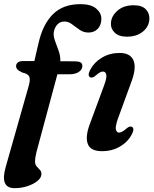

<svg xmlns="http://www.w3.org/2000/svg" viewBox="-29 -736 760 950"><path d="M50.5 -408.5Q50.5 -419.5 59.2 -426.8Q68 -434 85.5 -434H141L161.5 -522Q182.5 -615.5 232.8 -665.5Q283 -715.5 369 -715.5Q421 -715.5 446.8 -693.8Q472.5 -672 472.5 -643Q472.5 -612.5 455 -593.8Q437.5 -575 408.5 -575Q384.5 -575 365 -588.5Q345.5 -602 327.5 -615.8Q309.5 -629.5 290 -629.5Q269.5 -629.5 256.2 -616.2Q243 -603 238 -581.5Q233.5 -561.5 242.2 -536.8Q251 -512 260.8 -485.5Q270.5 -459 269.5 -433L342 -432.5Q359.5 -432.5 369 -427.5Q378.5 -422.5 378.5 -409Q378.5 -392 361 -380.2Q343.5 -368.5 315.5 -368.5H255L151.5 16Q144.5 44 144.5 63.5Q144.5 78 152.2 87Q160 96 168 104.2Q176 112.5 176 125Q176 143 156.8 159Q137.5 175 107 185Q76.5 195 43 195Q-30.5 195 -1 91L113.5 -312.5Q122 -343 115.8 -357Q109.5 -371 81.5 -377Q62.5 -386 56.5 -393.2Q50.5 -400.5 50.5 -408.5ZM599 -554.5Q559.5 -554.5 538.8 -574.2Q518 -594 520 -623Q522 -657 552.5 -683.5Q583 -710 632.5 -710Q674 -710 693 -689.5Q712 -669 710 -640.5Q708 -604 677.5 -579.2Q647 -554.5 599 -554.5ZM554 -147.5Q541 -109.5 544.5 -94.8Q548 -80 560.5 -80Q574 -80 595.5 -99Q612.5 -114 623.5 -108.5Q638.5 -100.5 623 -71Q603.5 -33.5 564.5 -10.8Q525.5 12 475.5 12Q419 12 405.5 -23.5Q392 -59 415 -121L486.5 -314.5Q500.5 -352 496.8 -367Q493 -382 480.5 -382Q466.5 -382 445.5 -363Q428.5 -348 417.5 -353.5Q402 -361.5 417.5 -391Q437.5 -428.5 476 -451.2Q514.5 -474 563 -474Q614.5 -474 630.8 -438.8Q647 -403.5 623 -336.5Z"/></svg>

Font: Fraunces 9pt S000 SemiBold
Style: Italic
Weight: 600
Italic angle: -16°
Version: Version 1.000; ttfautohint (v1.8.3)